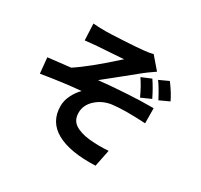

<svg xmlns="http://www.w3.org/2000/svg" viewBox="-171 -1008 1342 1284"><g transform="rotate(30 500.0 -366.0)"><path d="M668.9 -609.4 743.2 -640.6Q778.3 -588.9 810.5 -522.5L735.4 -489.3Q705.1 -556.6 668.9 -609.4ZM780.3 -652.3 852.5 -685.5Q901.4 -620.1 924.8 -569.3L850.6 -535.2Q807.6 -617.2 780.3 -652.3ZM223.6 -635.7 217.8 -762.7Q259.8 -758.8 311.5 -758.8Q345.7 -758.8 451.7 -764.6Q557.6 -770.5 599.6 -775.4Q641.6 -779.3 668.9 -787.1L747.1 -696.3Q680.7 -650.4 669.9 -640.6Q633.8 -612.3 550.3 -543.9Q466.8 -475.6 433.6 -450.2Q661.1 -473.6 849.6 -473.6L850.6 -357.4Q688.5 -367.2 596.7 -355.5Q527.3 -345.7 478.5 -301.3Q429.7 -256.8 429.7 -197.3Q429.7 -141.6 468.8 -114.3Q507.8 -86.9 580.1 -78.1Q655.3 -70.3 731.4 -76.2L705.1 53.7Q511.7 61.5 407.2 3.9Q302.7 -53.7 302.7 -175.8Q302.7 -218.8 324.2 -261.2Q345.7 -303.7 375 -332Q251 -322.3 75.2 -293L63.5 -413.1Q82 -415 236.3 -432.6Q337.9 -498 514.6 -658.2Q507.8 -657.2 422.4 -651.9Q336.9 -646.5 313.5 -644.5Q298.8 -643.6 266.6 -640.1Q234.4 -636.7 223.6 -635.7Z"/></g></svg>

Font: Gen Shin Gothic Bold
Style: Bold
Weight: 700
Designer: [Source Han Sans]
Ryoko NISHIZUKA  (kana & ideographs); Paul D. Hunt (Latin, Greek & Cyrillic); Wenlong ZHANG  (bopomofo
Version: Version 1.002.20150607